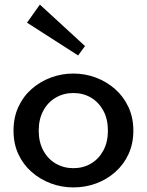

<svg xmlns="http://www.w3.org/2000/svg" viewBox="-20 -804 640 838"><path d="M300 14Q249 14 202 -3.5Q155 -21 118 -53.5Q81 -86 60 -131.5Q39 -177 39 -234Q39 -291 60 -337Q81 -383 118 -415.5Q155 -448 202 -465.5Q249 -483 300 -483Q351 -483 398 -465.5Q445 -448 482 -415.5Q519 -383 540.5 -337Q562 -291 562 -234Q562 -177 541 -131.5Q520 -86 483.5 -53.5Q447 -21 400 -3.5Q353 14 300 14ZM300 -70Q343 -70 377 -90Q411 -110 431 -147Q451 -184 451 -234Q451 -284 431 -321Q411 -358 377 -378Q343 -398 300 -398Q258 -398 223.5 -378Q189 -358 169 -321Q149 -284 149 -234Q149 -184 169 -147Q189 -110 223.5 -90Q258 -70 300 -70ZM321 -562 98 -705 154 -784 351 -603Z"/></svg>

Font: BioRhyme ExtraBold Medium
Style: Regular
Weight: 500
Version: Version 1.600;gftools[0.9.33]